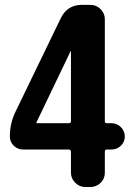

<svg xmlns="http://www.w3.org/2000/svg" viewBox="-20 -750 540 770"><path d="M264.6 -263.7V-543.9Q264.6 -544.9 263.7 -544.9Q262.7 -544.9 262.7 -543.9L126 -258.8V-256.8Q126 -255.9 127 -255.9H255.9Q264.6 -255.9 264.6 -263.7ZM426.8 -255.9Q449.2 -255.9 464.8 -240.2Q480.5 -224.6 480.5 -202.6Q480.5 -180.7 464.8 -165.5Q449.2 -150.4 426.8 -150.4H408.2Q400.4 -150.4 400.4 -141.6V-56.6Q400.4 -33.2 383.3 -16.6Q366.2 0 342.8 0H322.3Q298.8 0 281.7 -17.1Q264.6 -34.2 264.6 -56.6V-141.6Q264.6 -149.4 255.9 -150.4H73.2Q50.8 -150.4 35.2 -165.5Q19.5 -180.7 19.5 -203.1Q19.5 -255.9 43 -303.7L224.6 -678.7Q250 -729.5 306.6 -730.5H342.8Q366.2 -730.5 383.3 -713.4Q400.4 -696.3 400.4 -672.9V-263.7Q400.4 -255.9 408.2 -255.9Z"/></svg>

Font: Rounded Mgen+ 1mn bold
Style: Bold
Weight: 700
Designer: [Source Han Sans]
Ryoko NISHIZUKA  (kana & ideographs); Paul D. Hunt (Latin, Greek & Cyrillic); Wenlong ZHANG  (bopomofo
Version: Version 1.059.20150602